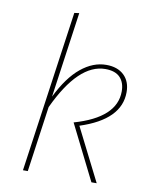

<svg xmlns="http://www.w3.org/2000/svg" viewBox="-83 -797 671 859"><g transform="rotate(10 252.5 -368.0)"><path d="M152 -347Q197 -439 252 -484Q307 -529 367 -529Q418 -529 447.5 -501Q477 -473 477 -424Q477 -299 295 -240L416 0H392L267 -250Q455 -304 455 -424Q455 -464 433 -487Q411 -510 366 -510Q244 -510 145 -298L103 0H81L185 -733L207 -736Z"/></g></svg>

Font: FiraGO Thin
Style: Italic
Weight: 100
Italic angle: -8°
Designer: bBox Type GmbH
Foundry: bBox Type GmbH
Version: Version 1.001